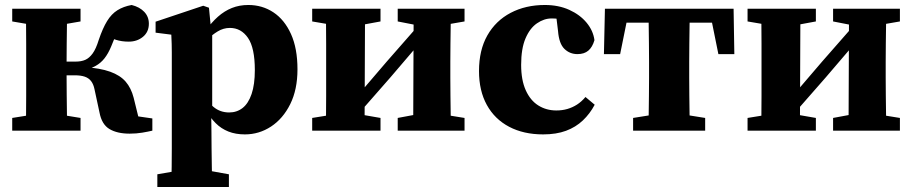

<svg xmlns="http://www.w3.org/2000/svg" viewBox="-20 -524 3659 770"><path d="M29 0V-51L129 -67H205L303 -51V0ZM29 -438V-489H303V-438L205 -421H129ZM83 0Q84 -26 84.5 -63Q85 -100 85 -140Q85 -180 85 -212V-276Q85 -309 85 -348.5Q85 -388 84.5 -426Q84 -464 83 -489H249Q249 -464 248.5 -426Q248 -388 247.5 -347Q247 -306 247 -270V-226Q247 -188 247.5 -145Q248 -102 248.5 -64Q249 -26 249 0ZM379 -73 359 -166Q355 -186 345.5 -198.5Q336 -211 320 -216.5Q304 -222 280 -222H178V-277H284Q306 -277 322 -284Q338 -291 351.5 -309.5Q365 -328 376 -364Q392 -411 409.5 -439.5Q427 -468 451 -483Q475 -498 508 -504Q540 -496 558.5 -476.5Q577 -457 577 -429Q577 -396 553.5 -376.5Q530 -357 496 -357Q468 -357 444.5 -364.5Q421 -372 399 -386L476 -432Q460 -409 448 -387Q436 -365 426 -338Q414 -309 399 -290Q384 -271 364 -260Q344 -249 317 -242V-255Q381 -251 421.5 -236.5Q462 -222 484 -196.5Q506 -171 516 -132L547 -6L439 -71L591 -49V0Q574 4 550.5 8Q527 12 500 12Q450 12 419 -6.5Q388 -25 379 -73Z M611 226V175L709 158H804L898 175V226ZM667 226Q668 183 668.5 144.5Q669 106 669 71Q669 36 669 3V-269Q669 -296 669 -314Q669 -332 668.5 -348.5Q668 -365 667 -385L604 -393V-437L795 -501L818 -493L826 -411L831 -399V-85L827 -74L828 5Q828 37 828.5 72Q829 107 829.5 145Q830 183 831 226ZM962 15Q925 15 896 3.5Q867 -8 845 -30Q823 -52 804 -85H773L780 -156Q810 -117 836.5 -95Q863 -73 899 -73Q930 -73 953 -91Q976 -109 989 -147Q1002 -185 1002 -243Q1002 -332 974.5 -372Q947 -412 902 -412Q876 -412 853 -398Q830 -384 810.5 -364.5Q791 -345 774 -328L766 -401H805Q828 -434 854 -457Q880 -480 910 -492Q940 -504 976 -504Q1032 -504 1076.5 -474.5Q1121 -445 1147 -387.5Q1173 -330 1173 -246Q1173 -165 1144 -106.5Q1115 -48 1067 -16.5Q1019 15 962 15Z M1232 0V-51L1331 -67H1414L1506 -51V0ZM1575 0V-51L1661 -67H1744L1843 -51V0ZM1286 0Q1287 -25 1287.5 -62.5Q1288 -100 1288 -140Q1288 -180 1288 -212V-276Q1288 -309 1288 -348.5Q1288 -388 1287.5 -426Q1287 -464 1286 -489H1444L1442 0ZM1404 -52 1364 -110H1388L1531 -277L1673 -439L1708 -379H1687L1546 -214ZM1637 0 1639 -489H1789Q1788 -464 1787.5 -426Q1787 -388 1786.5 -348.5Q1786 -309 1786 -276V-212Q1786 -180 1786.5 -140Q1787 -100 1787.5 -62.5Q1788 -25 1789 0ZM1232 -438V-489H1506V-438L1414 -421H1332ZM1575 -438V-489H1843V-438L1745 -421H1662Z M2158 15Q2080 15 2022 -15.5Q1964 -46 1932.5 -103Q1901 -160 1901 -239Q1901 -323 1934.5 -382Q1968 -441 2028 -472.5Q2088 -504 2165 -504Q2220 -504 2263 -484.5Q2306 -465 2332.5 -433Q2359 -401 2364 -363Q2356 -335 2339.5 -321Q2323 -307 2296 -307Q2265 -307 2243.5 -328Q2222 -349 2218 -399L2209 -473L2282 -429Q2260 -440 2239 -445Q2218 -450 2192 -450Q2162 -450 2133.5 -430.5Q2105 -411 2087.5 -370Q2070 -329 2070 -264Q2070 -203 2088.5 -162Q2107 -121 2139 -101Q2171 -81 2211 -81Q2235 -81 2255.5 -87Q2276 -93 2294 -104.5Q2312 -116 2328 -135L2365 -104Q2346 -68 2317.5 -41Q2289 -14 2250 0.5Q2211 15 2158 15Z M2402 -307 2406 -489H2922L2925 -307H2861L2825 -485L2886 -433H2441L2503 -485L2467 -307ZM2519 0V-51L2619 -67H2708L2808 -51V0ZM2581 0Q2581 -25 2581.5 -62.5Q2582 -100 2582.5 -140Q2583 -180 2583 -212V-276Q2583 -309 2582.5 -348.5Q2582 -388 2581.5 -426Q2581 -464 2581 -489H2747Q2746 -464 2745.5 -426Q2745 -388 2744.5 -348.5Q2744 -309 2744 -276V-212Q2744 -180 2744.5 -140Q2745 -100 2745.5 -62.5Q2746 -25 2747 0Z M2978 0V-51L3077 -67H3160L3252 -51V0ZM3321 0V-51L3407 -67H3490L3589 -51V0ZM3032 0Q3033 -25 3033.5 -62.5Q3034 -100 3034 -140Q3034 -180 3034 -212V-276Q3034 -309 3034 -348.5Q3034 -388 3033.5 -426Q3033 -464 3032 -489H3190L3188 0ZM3150 -52 3110 -110H3134L3277 -277L3419 -439L3454 -379H3433L3292 -214ZM3383 0 3385 -489H3535Q3534 -464 3533.5 -426Q3533 -388 3532.5 -348.5Q3532 -309 3532 -276V-212Q3532 -180 3532.5 -140Q3533 -100 3533.5 -62.5Q3534 -25 3535 0ZM2978 -438V-489H3252V-438L3160 -421H3078ZM3321 -438V-489H3589V-438L3491 -421H3408Z"/></svg>

Font: Source Serif 4 18pt
Style: Bold
Weight: 700
Designer: Frank Grießhammer
Foundry: Adobe Systems Incorporated
Version: Version 4.004;hotconv 1.0.116;makeotfexe 2.5.65601